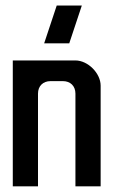

<svg xmlns="http://www.w3.org/2000/svg" viewBox="-20 -654 398 674"><path d="M179.1 -634.5H267.2L223.1 -501.8H135ZM244.8 -441.8H24.9V0H113.4V-325.4C113.4 -352.2 131.3 -369.2 157.2 -369.2H201C226.9 -369.2 244.8 -352.2 244.8 -325.4V0H333.3V-353.2C333.3 -397 288.6 -441.8 244.8 -441.8Z"/></svg>

Font: Ulica
Style: Regular
Weight: 400
Version: Version